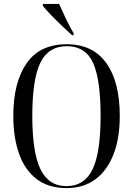

<svg xmlns="http://www.w3.org/2000/svg" viewBox="-20 -951 681 981"><path d="M320 10Q228 10 167.5 -36Q107 -82 77.5 -165Q48 -248 48 -359Q48 -529 115.5 -627Q183 -725 321 -725Q454 -725 523 -629Q592 -533 592 -358Q592 -245 560 -162.5Q528 -80 467.5 -35Q407 10 320 10ZM320 0Q411 0 452.5 -85Q494 -170 494 -358Q494 -547 455 -631Q416 -715 321 -715Q228 -715 186.5 -631Q145 -547 145 -358Q145 -172 187 -86Q229 0 320 0ZM348 -771Q325 -792 295 -820.5Q265 -849 238.5 -876.5Q212 -904 199 -921V-931H282Q297 -897 316 -857Q335 -817 356 -781V-771Z"/></svg>

Font: Noto Serif Display Condensed
Style: Regular
Weight: 400
Width: 3
Designer: Monotype Design Team
Foundry: Monotype Imaging Inc.
Version: Version 2.009